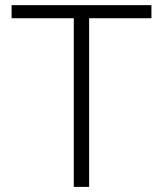

<svg xmlns="http://www.w3.org/2000/svg" viewBox="-20 -731 637 751"><path d="M25.4 -659.7V-710.9H572.3V-659.7H328.6V0H268.6V-659.7Z"/></svg>

Font: Roboto Light
Style: Regular
Weight: 300
Designer: Google
Version: Version 2.137; 2017